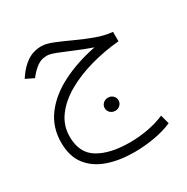

<svg xmlns="http://www.w3.org/2000/svg" viewBox="-167 -537 987 1016"><g transform="rotate(-30 327.0 -29.0)"><path d="M586.9 -271V-213.4Q494.6 -205.1 409.2 -180.9Q323.7 -156.7 256.3 -117.7Q189 -78.6 149.9 -25.1Q110.8 28.3 110.8 95.2Q110.8 195.3 181.6 238Q252.4 280.8 374 280.8Q426.3 280.8 481.7 271Q537.1 261.2 585.4 240.2L600.1 294.9Q552.2 315.9 490.7 326.7Q429.2 337.4 366.7 337.4Q278.3 337.4 208 313.2Q137.7 289.1 96.9 236.8Q56.2 184.6 56.2 100.1Q56.2 6.3 109.1 -63.7Q162.1 -133.8 253.7 -179.9Q345.2 -226.1 460.9 -249Q410.2 -266.6 362.1 -287.1Q314 -307.6 276.6 -322.3Q239.3 -336.9 220.7 -336.9Q186 -336.9 161.4 -319.3Q136.7 -301.8 115.7 -275.9L106.9 -265.1L57.6 -289.1L63.5 -297.9Q95.2 -345.2 133.3 -370.1Q171.4 -395 221.2 -395Q248 -395 290.8 -377.7Q333.5 -360.4 384.3 -336.9Q435.1 -313.5 487.5 -294.2Q540 -274.9 586.9 -271ZM346.7 57.1Q346.7 40.5 358.9 28.8Q371.1 17.1 389.2 17.1Q406.7 17.1 418.9 28.6Q431.2 40 431.2 57.1Q431.2 73.7 418.9 85.4Q406.7 97.2 389.2 97.2Q371.1 97.2 358.9 85.4Q346.7 73.7 346.7 57.1Z"/></g></svg>

Font: Vazirmatn RD UI ExtraLight
Style: Regular
Weight: 200
Designer: Saber Rastikerdar
Foundry: Saber Rastikerdar
Version: Version 33.003